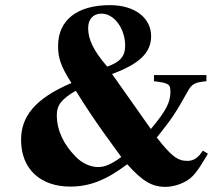

<svg xmlns="http://www.w3.org/2000/svg" viewBox="-20 -711 873 747"><path d="M789 -113 769 -125C752 -98 734 -85 709 -85C671 -85 646 -104 590 -176C645 -245 662 -268 710 -355C726 -385 740 -391 783 -395V-419H579V-395C638 -388 643 -383 643 -354C643 -314 628 -282 567 -209L416 -423C522 -462 568 -506 568 -570C568 -641 505 -691 408 -691C280 -691 206 -633 206 -532C206 -488 214 -457 258 -388C114 -327 62 -256 62 -167C62 -50 141 15 253 15C328 15 393 -10 475 -72C534 -6 571 16 624 16C655 16 692 4 717 -15C733 -27 749 -46 774 -88ZM467 -533C467 -492 447 -469 397 -452C340 -518 323 -561 323 -602C323 -637 343 -658 375 -658C424 -658 467 -600 467 -533ZM452 -100C413 -72 388 -61 362 -61C332 -61 298 -76 273 -103C229 -148 201 -202 201 -264C201 -302 220 -326 275 -358C347 -240 420 -145 452 -100Z"/></svg>

Font: XITS Math
Style: Bold
Weight: 700
Designer: MicroPress Inc., with final additions and corrections provided by Coen Hoffman, Elsevier (retired)
Version: Version 1.105